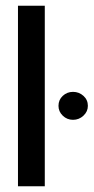

<svg xmlns="http://www.w3.org/2000/svg" viewBox="-20 -653 328 673"><path d="M43 0V-633H137V0ZM236 -233Q215 -233 200 -247.5Q185 -262 185 -282Q185 -303 200 -317Q215 -331 236 -331Q257 -331 272.5 -317Q288 -303 288 -282Q288 -262 272.5 -247.5Q257 -233 236 -233Z"/></svg>

Font: Alumni Sans SemiBold
Style: Regular
Weight: 600
Designer: Robert E. Leuschke
Foundry: Robert E. Leuschke
Version: Version 1.018